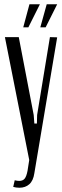

<svg xmlns="http://www.w3.org/2000/svg" viewBox="-20 -873 292 900"><path d="M138 -334 141 -294H153L154 -334L214 -699L248 -698L141 -61Q136 -26 117.5 -9.5Q99 7 71 7Q55 7 42 3L49 -28Q61 -25 70 -25Q87 -25 95.5 -35.5Q104 -46 109 -72L117 -123L3 -699H68ZM169 -745 199 -853H248L194 -745ZM89 -745 118 -853H167L113 -745Z"/></svg>

Font: Moniqa Paragraph
Style: Regular
Weight: 400
Designer: Rajesh Rajput
Foundry: Rajesh Rajput
Version: Version 1.000